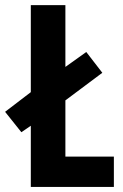

<svg xmlns="http://www.w3.org/2000/svg" viewBox="-39 -734 483 754"><path d="M82 0V-240.2L44.9 -214.8L-19 -294.9L82 -372.1V-713.9H217.8V-471.2L299.8 -529.8L362.8 -448.2L217.8 -339.8V-119.1H408.2V0Z"/></svg>

Font: Open Sans Condensed
Style: Bold
Weight: 700
Width: 3
Designer: Monotype Design Team
Foundry: Monotype Imaging Inc.
Version: Version 3.003; ttfautohint (v1.8.4)